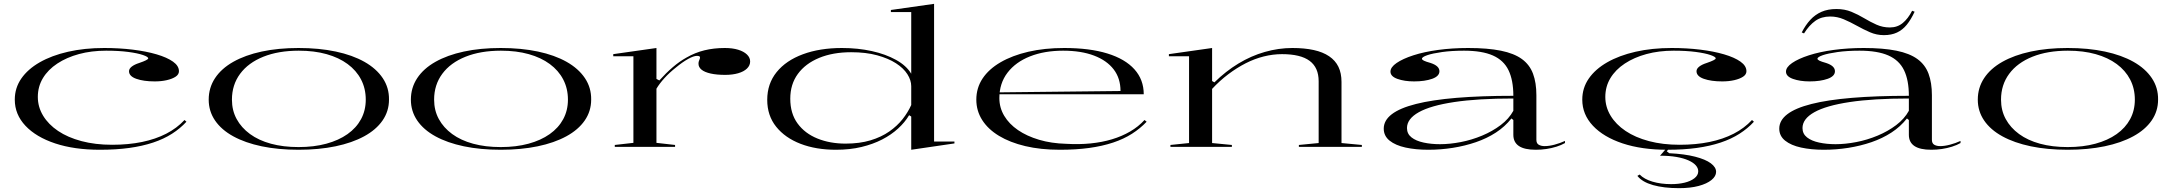

<svg xmlns="http://www.w3.org/2000/svg" viewBox="-20 -765 11317 1000"><path d="M500 15Q367 15 267.5 -18Q168 -51 112.5 -110Q57 -169 57 -246Q57 -307 91 -356Q125 -405 187 -440.5Q249 -476 334.5 -495.5Q420 -515 523 -515Q601 -515 671 -506.5Q741 -498 795.5 -482Q850 -466 881 -444Q912 -422 912 -394Q912 -377 894.5 -365.5Q877 -354 848.5 -347.5Q820 -341 786 -341Q728 -341 690 -354.5Q652 -368 652 -394Q652 -407 666 -418Q680 -429 705 -437Q752 -453 752 -461Q752 -469 724.5 -478.5Q697 -488 648 -494.5Q599 -501 533 -501Q456 -501 391.5 -483.5Q327 -466 278.5 -434Q230 -402 203.5 -358Q177 -314 177 -260Q177 -208 204.5 -162.5Q232 -117 282.5 -83Q333 -49 404.5 -30Q476 -11 564 -11Q649 -11 719.5 -25.5Q790 -40 845.5 -68.5Q901 -97 941 -140L951 -131Q919 -96 876 -68.5Q833 -41 777.5 -22.5Q722 -4 653.5 5.5Q585 15 500 15Z M1535 -515Q1642 -515 1729 -496.5Q1816 -478 1878 -443Q1940 -408 1973.5 -358Q2007 -308 2006 -246Q2006 -186 1972.5 -137.5Q1939 -89 1876.5 -55Q1814 -21 1727.5 -3Q1641 15 1535 15Q1429 15 1343 -3Q1257 -21 1195 -55Q1133 -89 1100 -137.5Q1067 -186 1067 -246Q1067 -308 1100 -358Q1133 -408 1195 -443Q1257 -478 1343 -496.5Q1429 -515 1535 -515ZM1536 -501Q1430 -501 1351.5 -469.5Q1273 -438 1230.5 -380.5Q1188 -323 1188 -246Q1188 -190 1212.5 -145Q1237 -100 1282 -67Q1327 -34 1391 -16.5Q1455 1 1535 1Q1615 1 1679.5 -16.5Q1744 -34 1790 -66.5Q1836 -99 1860.5 -144.5Q1885 -190 1885 -246Q1885 -304 1860.5 -351Q1836 -398 1790.5 -431.5Q1745 -465 1681 -483Q1617 -501 1536 -501Z M2588 -515Q2695 -515 2782 -496.5Q2869 -478 2931 -443Q2993 -408 3026.5 -358Q3060 -308 3059 -246Q3059 -186 3025.5 -137.5Q2992 -89 2929.5 -55Q2867 -21 2780.5 -3Q2694 15 2588 15Q2482 15 2396 -3Q2310 -21 2248 -55Q2186 -89 2153 -137.5Q2120 -186 2120 -246Q2120 -308 2153 -358Q2186 -408 2248 -443Q2310 -478 2396 -496.5Q2482 -515 2588 -515ZM2589 -501Q2483 -501 2404.5 -469.5Q2326 -438 2283.5 -380.5Q2241 -323 2241 -246Q2241 -190 2265.5 -145Q2290 -100 2335 -67Q2380 -34 2444 -16.5Q2508 1 2588 1Q2668 1 2732.5 -16.5Q2797 -34 2843 -66.5Q2889 -99 2913.5 -144.5Q2938 -190 2938 -246Q2938 -304 2913.5 -351Q2889 -398 2843.5 -431.5Q2798 -465 2734 -483Q2670 -501 2589 -501Z M3182 0V-10L3279 -21V-472H3174V-483L3399 -515V-354L3414 -346Q3449 -385 3484 -415Q3519 -445 3555 -465Q3600 -491 3649 -503Q3698 -515 3755 -515Q3795 -515 3824.5 -506Q3854 -497 3870.5 -481Q3887 -465 3887 -445Q3887 -424 3870.5 -408Q3854 -392 3824.5 -383.5Q3795 -375 3757 -375Q3713 -375 3681.5 -382Q3650 -389 3634 -402Q3618 -415 3618 -433Q3618 -441 3620 -446.5Q3622 -452 3624 -457Q3626 -462 3626 -466Q3626 -474 3610 -474Q3593 -474 3564 -458Q3535 -442 3500 -413Q3467 -387 3441 -358.5Q3415 -330 3399 -303V-21L3496 -10V0Z M4845 -745V-28H4951V-18L4726 15V-158L4715 -165Q4693 -128 4657.5 -95.5Q4622 -63 4574.5 -38.5Q4527 -14 4467 0.5Q4407 15 4334 15Q4230 15 4149.5 -16Q4069 -47 4022.5 -105Q3976 -163 3976 -245Q3976 -329 4025 -389.5Q4074 -450 4162 -482.5Q4250 -515 4365 -515Q4448 -515 4520.5 -499Q4593 -483 4647 -453Q4701 -423 4726 -381V-702H4620V-713ZM4413 -493Q4318 -493 4246.5 -463.5Q4175 -434 4135.5 -380Q4096 -326 4096 -251Q4096 -174 4134 -122Q4172 -70 4237.5 -43.5Q4303 -17 4384 -17Q4457 -17 4513.5 -34Q4570 -51 4611.5 -80Q4653 -109 4681 -144.5Q4709 -180 4726 -218V-316Q4726 -347 4706 -378.5Q4686 -410 4646.5 -435.5Q4607 -461 4548.5 -477Q4490 -493 4413 -493Z M5523 -515Q5655 -515 5747.5 -486.5Q5840 -458 5888.5 -404Q5937 -350 5937 -274H5184V-284L5816 -291Q5816 -357 5780.5 -403.5Q5745 -450 5678 -475.5Q5611 -501 5517 -501Q5420 -501 5345 -471.5Q5270 -442 5227.5 -386.5Q5185 -331 5185 -254Q5185 -204 5210.5 -161.5Q5236 -119 5282 -87.5Q5328 -56 5392 -37Q5456 -18 5533 -16Q5600 -12 5660 -18Q5720 -24 5771.5 -39.5Q5823 -55 5866 -80Q5909 -105 5941 -140L5952 -131Q5919 -96 5876 -68.5Q5833 -41 5777.5 -22.5Q5722 -4 5653.5 5.5Q5585 15 5500 15Q5400 15 5320 -4Q5240 -23 5183 -57.5Q5126 -92 5095.5 -140Q5065 -188 5065 -246Q5065 -307 5097.5 -356Q5130 -405 5191 -440.5Q5252 -476 5336 -495.5Q5420 -515 5523 -515Z M7073 -10V0H6745V-10L6848 -20V-342Q6848 -413 6801 -448Q6754 -483 6657 -483Q6610 -483 6562 -471Q6514 -459 6468 -435.5Q6422 -412 6377.5 -378.5Q6333 -345 6293 -302V-20L6396 -10V0H6076V-10L6173 -20V-472H6068V-483L6293 -515V-343L6305 -336Q6364 -394 6430 -434Q6496 -474 6567.5 -494.5Q6639 -515 6711 -515Q6774 -515 6822 -504.5Q6870 -494 6902.5 -472Q6935 -450 6951 -417Q6967 -384 6967 -338V-20Z M7627 -515Q7728 -515 7797 -501Q7866 -487 7906.5 -457.5Q7947 -428 7964.5 -381Q7982 -334 7982 -269V-37Q7982 -18 7994.5 -11Q8007 -4 8025 -4Q8048 -4 8076.5 -11.5Q8105 -19 8131 -31V-20Q8112 -9 8086.5 -1Q8061 7 8034 11Q8007 15 7979 15Q7920 15 7891 -4.5Q7862 -24 7862 -63Q7862 -90 7862 -103Q7862 -116 7862 -124Q7862 -132 7862 -140L7852 -148Q7818 -105 7771 -74.5Q7724 -44 7667 -24.5Q7610 -5 7547 5Q7484 15 7419 15Q7353 15 7300.5 3.5Q7248 -8 7217.5 -32.5Q7187 -57 7187 -95Q7187 -181 7355 -223.5Q7523 -266 7862 -266Q7862 -347 7837 -399Q7812 -451 7755.5 -476Q7699 -501 7605 -501Q7541 -501 7491 -494Q7441 -487 7413.5 -477.5Q7386 -468 7386 -459Q7386 -454 7396 -449Q7406 -444 7431 -437Q7477 -422 7477 -394Q7477 -368 7439 -354.5Q7401 -341 7345 -341Q7295 -341 7258.5 -354Q7222 -367 7222 -392Q7222 -415 7254 -437Q7286 -459 7341.5 -477Q7397 -495 7470.5 -505Q7544 -515 7627 -515ZM7862 -252Q7677 -252 7554 -233.5Q7431 -215 7369.5 -180.5Q7308 -146 7308 -98Q7308 -68 7331.5 -49.5Q7355 -31 7394.5 -22.5Q7434 -14 7480 -14Q7531 -14 7588 -25Q7645 -36 7699 -58.5Q7753 -81 7796 -113.5Q7839 -146 7862 -188Z M8664 15Q8531 15 8431.5 -18Q8332 -51 8276.5 -110Q8221 -169 8221 -246Q8221 -307 8255 -356Q8289 -405 8351 -440.5Q8413 -476 8498.5 -495.5Q8584 -515 8687 -515Q8765 -515 8835 -506.5Q8905 -498 8959.5 -482Q9014 -466 9045 -444Q9076 -422 9076 -394Q9076 -377 9058.5 -365.5Q9041 -354 9012.5 -347.5Q8984 -341 8950 -341Q8892 -341 8854 -354.5Q8816 -368 8816 -394Q8816 -407 8830 -418Q8844 -429 8869 -437Q8916 -453 8916 -461Q8916 -469 8888.5 -478.5Q8861 -488 8812 -494.5Q8763 -501 8697 -501Q8620 -501 8555.5 -483.5Q8491 -466 8442.5 -434Q8394 -402 8367.5 -358Q8341 -314 8341 -260Q8341 -208 8368.5 -162.5Q8396 -117 8446.5 -83Q8497 -49 8568.5 -30Q8640 -11 8728 -11Q8813 -11 8883.5 -25.5Q8954 -40 9009.5 -68.5Q9065 -97 9105 -140L9115 -131Q9083 -96 9040 -68.5Q8997 -41 8941.5 -22.5Q8886 -4 8817.5 5.5Q8749 15 8664 15ZM8725 215Q8646 215 8589.5 199Q8533 183 8508 151L8520 144Q8543 168 8586.5 181Q8630 194 8684 194Q8722 194 8753.5 186.5Q8785 179 8805 163.5Q8825 148 8825 127Q8825 111 8812.5 96.5Q8800 82 8774.5 70.5Q8749 59 8712 52.5Q8675 46 8626 46L8666 0H8680L8661 23L8674 33Q8754 37 8808.5 51Q8863 65 8890.5 85.5Q8918 106 8918 130Q8918 153 8894 172.5Q8870 192 8827 203.5Q8784 215 8725 215Z M9687 -515Q9788 -515 9857 -501Q9926 -487 9966.5 -457.5Q10007 -428 10024.5 -381Q10042 -334 10042 -269V-37Q10042 -18 10054.5 -11Q10067 -4 10085 -4Q10108 -4 10136.5 -11.5Q10165 -19 10191 -31V-20Q10172 -9 10146.5 -1Q10121 7 10094 11Q10067 15 10039 15Q9980 15 9951 -4.5Q9922 -24 9922 -63Q9922 -90 9922 -103Q9922 -116 9922 -124Q9922 -132 9922 -140L9912 -148Q9878 -105 9831 -74.5Q9784 -44 9727 -24.5Q9670 -5 9607 5Q9544 15 9479 15Q9413 15 9360.5 3.5Q9308 -8 9277.5 -32.5Q9247 -57 9247 -95Q9247 -181 9415 -223.5Q9583 -266 9922 -266Q9922 -347 9897 -399Q9872 -451 9815.5 -476Q9759 -501 9665 -501Q9601 -501 9551 -494Q9501 -487 9473.5 -477.5Q9446 -468 9446 -459Q9446 -454 9456 -449Q9466 -444 9491 -437Q9537 -422 9537 -394Q9537 -368 9499 -354.5Q9461 -341 9405 -341Q9355 -341 9318.5 -354Q9282 -367 9282 -392Q9282 -415 9314 -437Q9346 -459 9401.5 -477Q9457 -495 9530.5 -505Q9604 -515 9687 -515ZM9922 -252Q9737 -252 9614 -233.5Q9491 -215 9429.5 -180.5Q9368 -146 9368 -98Q9368 -68 9391.5 -49.5Q9415 -31 9454.5 -22.5Q9494 -14 9540 -14Q9591 -14 9648 -25Q9705 -36 9759 -58.5Q9813 -81 9856 -113.5Q9899 -146 9922 -188ZM9792 -582Q9754 -582 9719.5 -597Q9685 -612 9651 -631Q9617 -650 9583 -664.5Q9549 -679 9512 -679Q9467 -679 9435 -656.5Q9403 -634 9376 -591L9364 -596Q9384 -635 9409 -662Q9434 -689 9467 -703.5Q9500 -718 9545 -718Q9588 -718 9623 -703.5Q9658 -689 9689.5 -670Q9721 -651 9753.5 -636.5Q9786 -622 9823 -622Q9862 -622 9890 -645Q9918 -668 9939 -709L9952 -704Q9933 -663 9911 -636Q9889 -609 9860 -595.5Q9831 -582 9792 -582Z M10749 -515Q10856 -515 10943 -496.5Q11030 -478 11092 -443Q11154 -408 11187.5 -358Q11221 -308 11220 -246Q11220 -186 11186.5 -137.5Q11153 -89 11090.5 -55Q11028 -21 10941.5 -3Q10855 15 10749 15Q10643 15 10557 -3Q10471 -21 10409 -55Q10347 -89 10314 -137.5Q10281 -186 10281 -246Q10281 -308 10314 -358Q10347 -408 10409 -443Q10471 -478 10557 -496.5Q10643 -515 10749 -515ZM10750 -501Q10644 -501 10565.5 -469.5Q10487 -438 10444.5 -380.5Q10402 -323 10402 -246Q10402 -190 10426.5 -145Q10451 -100 10496 -67Q10541 -34 10605 -16.5Q10669 1 10749 1Q10829 1 10893.5 -16.5Q10958 -34 11004 -66.5Q11050 -99 11074.5 -144.5Q11099 -190 11099 -246Q11099 -304 11074.5 -351Q11050 -398 11004.5 -431.5Q10959 -465 10895 -483Q10831 -501 10750 -501Z"/></svg>

Font: Kalnia Expanded Light
Style: Regular
Weight: 300
Width: 7
Designer: Frida Medrano
Foundry: Frida Medrano
Version: Version 1.105